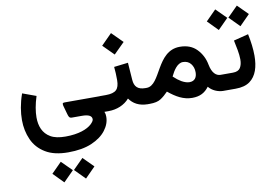

<svg xmlns="http://www.w3.org/2000/svg" viewBox="-102 -788 2086 1434"><g transform="rotate(-10 940.5 -71.5)"><path d="M343.8 251C414.6 251 473.6 240.7 522 220.2C570.3 199.2 606.4 172.9 631.3 140.1C656.2 107.4 668.5 73.7 668.5 38.1C668.5 24.9 667.5 15.6 661.1 0H666.5V-121.1H380.9C362.8 -121.1 365.2 -113.3 365.2 -109.4C365.2 -106.4 365.7 -103 366.2 -99.6L384.3 -34.7C390.6 -13.7 393.1 0 415 0H490.2C540.5 0 565.4 12.7 565.4 38.6C565.4 48.3 557.6 60.5 542 75.2C510.3 104.5 445.3 131.3 343.8 131.3C295.9 131.3 258.3 123.5 231 107.4C175.8 75.7 154.3 19 154.3 -46.9C154.3 -90.3 163.1 -145 182.6 -205.1L79.6 -242.7C53.7 -169.9 43.9 -103.5 43.9 -46.4C43.9 7.8 54.2 57.6 74.7 103C94.7 147.9 127 184.1 171.4 210.9C215.3 237.8 272.9 251 343.8 251ZM361.8 388.2 439.5 466.8 517.1 388.2 439.5 310.5ZM198.2 388.2 275.4 466.8 353.5 388.2 275.4 310.5Z M791 -317.9C794.4 -286.1 795.9 -252.9 795.9 -217.3C795.9 -182.6 788.6 -157.7 773.4 -143.6C758.3 -128.9 731.4 -121.6 693.8 -121.6H647V0H693.8C755.9 0 814 -23.9 851.6 -67.4C880.4 -26.4 924.3 0 992.2 0H1003.4V-121.6H993.2C937 -121.6 910.6 -146.5 907.2 -200.7L897.9 -330.6ZM730.5 -489.3 811.5 -408.2 893.1 -489.3 811.5 -570.8Z M1005.4 0C1042 0 1069.8 -6.3 1089.4 -19C1108.9 -31.7 1127.9 -47.9 1147 -67.9C1205.1 -20.5 1259.3 11.2 1326.2 11.2C1385.3 11.2 1422.9 -9.8 1453.6 -50.8C1478.5 -19.5 1522 0 1563.5 0H1576.7V-121.6H1564C1530.3 -121.6 1500.5 -147.5 1488.3 -211.9C1479.5 -259.3 1459 -299.3 1427.2 -332C1395.5 -364.7 1352.5 -380.9 1299.3 -380.9C1120.1 -380.9 1112.8 -121.6 1002.9 -121.6H984.4L983.9 0ZM1302.7 -264.6C1327.6 -264.6 1347.7 -255.9 1361.8 -238.3C1376 -220.7 1383.3 -199.2 1383.3 -173.3C1383.3 -135.7 1366.7 -107.9 1326.2 -107.9C1310.5 -107.9 1290 -113.3 1266.6 -126.5C1249 -136.7 1229.5 -151.4 1208.5 -171.4C1228.5 -212.9 1259.3 -264.6 1302.7 -264.6Z M1695.3 -532.2 1772.9 -453.6 1850.6 -532.2 1772.9 -609.9ZM1531.7 -532.2 1608.9 -453.6 1687 -532.2 1608.9 -609.9ZM1656.7 0C1702.1 0 1738.3 -9.8 1764.6 -28.8C1817.4 -66.9 1837.9 -135.3 1837.9 -218.8C1837.9 -270 1830.6 -327.6 1818.4 -384.8L1706.5 -356.4C1716.8 -307.1 1729 -253.4 1729 -210C1729 -184.1 1724.1 -163.1 1713.9 -146.5C1703.6 -129.9 1684.6 -121.6 1656.7 -121.6H1557.1V0Z"/></g></svg>

Font: Vazirmatn SemiBold
Style: Regular
Weight: 600
Designer: Saber Rastikerdar
Foundry: Saber Rastikerdar
Version: Version 33.003